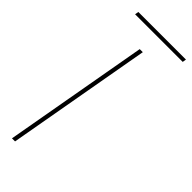

<svg xmlns="http://www.w3.org/2000/svg" viewBox="-268 -851 881 881"><g transform="rotate(45 173.0 -410.0)"><path d="M37 0 162 -704H182L57 0ZM34 -802 37 -820H346L343 -802Z"/></g></svg>

Font: Poppins Thin
Style: Italic
Weight: 250
Italic angle: -10°
Designer: Ninad Kale (Devanagari), Jonny Pinhorn (Latin)
Foundry: Indian Type Foundry
Version: Version 3.200;PS 1.000;hotconv 16.6.54;makeotf.lib2.5.65590